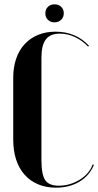

<svg xmlns="http://www.w3.org/2000/svg" viewBox="-20 -855 453 885"><path d="M41 -211Q41 -160 54.5 -119Q68 -78 93.5 -49.5Q119 -21 155.5 -5.5Q192 10 238 10Q300 10 346 -17.5Q392 -45 413 -95L407 -97Q400 -76 384.5 -58Q369 -40 348 -27Q327 -14 302.5 -6.5Q278 1 251 1Q206 1 188.5 -24.5Q171 -50 171 -117V-589Q171 -647 191.5 -673.5Q212 -700 256 -700Q292 -700 326 -684Q360 -668 386 -640L390 -644Q361 -676 322 -692.5Q283 -709 236 -709Q191 -709 155 -694Q119 -679 93.5 -651.5Q68 -624 54.5 -584.5Q41 -545 41 -497ZM189 -794Q189 -775 201 -763.5Q213 -752 231 -752Q250 -752 262 -764Q274 -776 274 -794Q274 -812 262 -823.5Q250 -835 231 -835Q213 -835 201 -823.5Q189 -812 189 -794Z"/></svg>

Font: Moniqa Black
Style: Regular
Weight: 900
Designer: Rajesh Rajput
Foundry: Rajesh Rajput
Version: Version 1.000